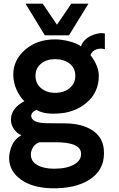

<svg xmlns="http://www.w3.org/2000/svg" viewBox="-20 -770 643 1038"><path d="M222.2 -579.1 118.2 -750H210.9L288.1 -636.2L365.2 -750H458L353 -579.1ZM283.2 248Q173.3 250 107.2 210Q41 169.9 30.8 106Q24.9 67.9 41 24.9Q57.1 -18.1 96.2 -39.1Q73.2 -46.9 56.2 -71Q39.1 -95.2 39.1 -123Q39.1 -184.1 111.8 -223.1Q86.9 -247.1 69.3 -285.6Q51.8 -324.2 51.8 -367.2Q51.8 -445.3 116 -501.2Q180.2 -557.1 277.8 -557.1Q313 -557.1 354.5 -546.6Q396 -536.1 418 -519Q429.2 -556.2 471.7 -576.2Q514.2 -596.2 546.9 -588.9V-503.9Q522.9 -510.7 500.5 -502.9Q478 -495.1 469.2 -472.2Q514.2 -413.1 514.2 -359.9Q514.2 -271 448 -214.6Q381.8 -158.2 283.2 -155.8Q215.3 -152.8 178.2 -175.8Q161.1 -169.9 153.6 -158.4Q146 -147 149.9 -136.2Q159.7 -105.5 228 -104L336.9 -103Q424.8 -101.1 479.5 -65.4Q534.2 -29.8 541 35.2Q550.8 134.3 480 189.7Q409.2 245.1 283.2 248ZM387.2 -360.8Q387.2 -401.9 356.7 -426Q326.2 -450.2 277.8 -450.2Q231 -450.2 201.4 -425.5Q171.9 -400.9 171.9 -359.9Q171.9 -318.8 201.9 -293.5Q231.9 -268.1 277.8 -268.1Q325.7 -268.1 356.4 -293.5Q387.2 -318.8 387.2 -360.8ZM418 58.1Q415 -1 279.8 -1H194.8Q172.9 4.9 159.9 24.4Q147 43.9 147 65.9Q147 102.1 181.4 122.1Q215.8 142.1 272.9 142.1Q340.8 142.1 380.9 119.1Q420.9 96.2 418 58.1Z"/></svg>

Font: Oakes Grotesk
Style: SemiBold
Weight: 600
Designer: Samuel Oakes
Foundry: Samuel Oakes
Version: Version 1.0 | wf-rip DC20170320